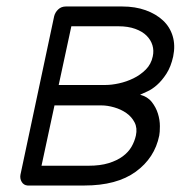

<svg xmlns="http://www.w3.org/2000/svg" viewBox="-20 -572 557 592"><path d="M147 -522Q150 -534 159.5 -543Q169 -552 183 -552H357Q397 -552 429 -540.5Q461 -529 482.5 -509Q504 -489 512.5 -460.5Q521 -432 514 -398Q507 -366 493 -344.5Q479 -323 463.5 -309.5Q448 -296 434 -290L412 -280Q435 -274 448 -257.5Q461 -241 467 -221.5Q473 -202 473 -183Q473 -164 471 -154Q457 -85 398.5 -42.5Q340 0 240 0H65Q53 -1 47 -11Q41 -21 43 -33ZM148 -247 108 -61H253Q289 -61 315 -69Q341 -77 358.5 -90Q376 -103 385.5 -119.5Q395 -136 399 -154Q404 -177 395 -194.5Q386 -212 369.5 -223.5Q353 -235 332 -241Q311 -247 293 -247ZM306 -310Q324 -310 347 -315Q370 -320 391.5 -330.5Q413 -341 429.5 -357.5Q446 -374 451 -398Q455 -416 450 -432.5Q445 -449 432 -462Q419 -475 397 -483Q375 -491 345 -491H200L161 -310Z"/></svg>

Font: VDS
Style: Thin Italic
Weight: 100
Width: 0
Designer: artmaker
Foundry: artmaker
Version: Version 1.000 2012 initial release